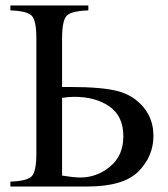

<svg xmlns="http://www.w3.org/2000/svg" viewBox="-20 -682 614 702"><path d="M207 -364H233Q355 -364 412 -348.5Q469 -333 505 -289.5Q541 -246 541 -185Q541 -111 486.5 -55.5Q432 0 298 0H18V-18Q79 -20 96 -37.5Q113 -55 113 -121V-542Q113 -607 96 -624.5Q79 -642 18 -644V-662H303V-644Q241 -642 224 -624.5Q207 -607 207 -542ZM207 -40Q250 -33 274 -33Q334 -33 382.5 -73Q431 -113 431 -184Q431 -257 380.5 -292.5Q330 -328 251 -328Q229 -328 207 -324Z"/></svg>

Font: New Athena Unicode
Style: Regular
Weight: 400
Designer: J. Rusten 1997; rev. by R. Hancock 2001, 2002, rev. by D. Mastronarde 2002-2021
Foundry: GreekKeys New Athena Unicode
Version: Version 5.008